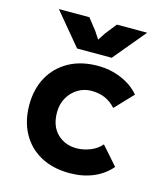

<svg xmlns="http://www.w3.org/2000/svg" viewBox="-106 -765 745 863"><g transform="rotate(15 266.5 -333.0)"><path d="M414 -148 489 -63Q456 -24 407 -3.5Q358 17 298 17Q219 17 162 -14.5Q105 -46 74.5 -102.5Q44 -159 44 -233Q44 -307 75 -363Q106 -419 163 -450.5Q220 -482 298 -482Q355 -482 406.5 -460.5Q458 -439 491 -400L412 -317Q388 -343 360.5 -354.5Q333 -366 298 -366Q265 -366 236.5 -349Q208 -332 190.5 -302Q173 -272 173 -233Q173 -169 209 -134Q245 -99 298 -99Q330 -99 362 -111.5Q394 -124 414 -148ZM186 -533 61 -683H203L244 -631L267 -596L290 -631L331 -683H472L347 -533Z"/></g></svg>

Font: Kreadon
Style: Bold
Weight: 700
Designer: Reiya WATANABE
Foundry: StudioGnu
Version: Version 1.003; ttfautohint (v1.8.4.7-5d5b);gftools[0.9.32]